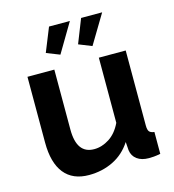

<svg xmlns="http://www.w3.org/2000/svg" viewBox="-110 -823 838 925"><g transform="rotate(-15 309.0 -360.5)"><path d="M56 -196V-524H190V-225Q190 -104 277 -104Q316 -104 352.5 -127.5Q389 -151 412 -199V-524H546V-150Q546 -128 553 -119.5Q560 -111 578 -109V0Q558 4 544.5 5Q531 6 520 6Q484 6 461.5 -10.5Q439 -27 435 -56L432 -98Q397 -44 342 -17Q287 10 221 10Q140 10 98 -42.5Q56 -95 56 -196ZM237 -586 171 -612 219 -731H323ZM397 -586 332 -612 379 -731H484Z"/></g></svg>

Font: Raleway
Style: Bold
Weight: 700
Designer: Matt McInerney, Pablo Impallari, Rodrigo Fuenzalida
Foundry: Matt McInerney, Pablo Impallari, Rodrigo Fuenzalida
Version: Version 4.026